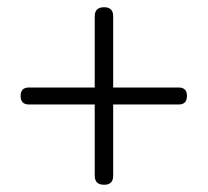

<svg xmlns="http://www.w3.org/2000/svg" viewBox="-20 -631 575 531"><path d="M268 -120Q242 -120 242 -145V-342H60Q37 -342 37 -366Q37 -389 60 -389H139H242V-586Q242 -611 268 -611Q293 -611 293 -586V-389H474Q497 -389 497 -366Q497 -342 474 -342H293V-145Q293 -120 268 -120Z"/></svg>

Font: GenSenRounded TW L
Style: Regular
Weight: 300
Version: Version 1.501;PS 1;hotconv 16.6.51;makeotf.lib2.5.65220